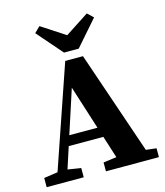

<svg xmlns="http://www.w3.org/2000/svg" viewBox="-128 -982 930 1079"><g transform="rotate(-15 337.5 -442.5)"><path d="M8.6 0H224.2V-53.7L129.3 -68.7H111.5L8.6 -53.7V0ZM66.7 0H125.9L289.8 -503.7L450.2 0H621.1L396.2 -658.4H292.9L66.7 0ZM168.6 -190.9H477.8L455.3 -249.1H185.3L168.6 -190.9ZM353.4 0H661.7V-51.5L533.3 -66.5H466.4L353.4 -51.5V0ZM203.5 -885 170.4 -852.8 298.5 -705.5H384L512.9 -852.8L479.1 -885L297.8 -766.9H384.7L203.5 -885Z"/></g></svg>

Font: Source Serif Variable
Style: Regular
Weight: 389
Designer: Frank Grießhammer
Foundry: Adobe Systems Incorporated
Version: Version 3.001;hotconv 1.0.111;makeotfexe 2.5.65597